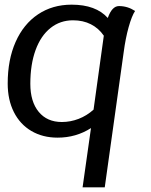

<svg xmlns="http://www.w3.org/2000/svg" viewBox="-20 -580 648 823"><path d="M559 -533Q545 -512 531.5 -464Q518 -416 510 -355L429 223H334L370 -31Q306 10 227 10Q163 10 114.5 -18.5Q66 -47 39.5 -99.5Q13 -152 13 -222Q13 -324 47 -400.5Q81 -477 143 -518.5Q205 -560 287 -560Q391 -560 442 -503Q460 -554 490 -554Q527 -554 559 -533ZM424 -420 425 -427Q403 -459 369.5 -476Q336 -493 293 -493Q238 -493 196.5 -460Q155 -427 132.5 -365.5Q110 -304 110 -221Q110 -144 146 -100.5Q182 -57 245 -57Q282 -57 317 -70.5Q352 -84 381 -110Z"/></svg>

Font: Krub Medium
Style: Italic
Weight: 500
Italic angle: -8°
Designer: Ekaluck Peanpanawate
Foundry: Cadson Demak Co.,Ltd.
Version: Version 1.000; ttfautohint (v1.6)